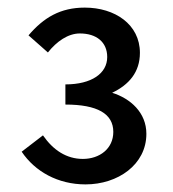

<svg xmlns="http://www.w3.org/2000/svg" viewBox="-20 -909 456 505"><path d="M205 -424C290 -424 365 -476 365 -557C365 -613 323 -650 275 -665C319 -686 348 -719 348 -770C348 -845 282 -889 203 -889C139 -889 95 -863 55 -816L106 -771C129 -800 159 -821 190 -821C234 -821 262 -798 262 -759C262 -716 221 -687 152 -687V-634C236 -634 278 -610 278 -562C278 -518 242 -491 198 -491C155 -491 120 -514 93 -553L37 -510C72 -458 132 -424 205 -424Z"/></svg>

Font: Spoqa Han Sans Neo Medium
Style: Regular
Weight: 500
Designer: [Spoqa Han Sans Neo] Dong-huui Kim  Younghwa Kang  Yujin Lee  [Noto Sans] Ryoko NISHIZUKA  (kana & ideographs); Paul D. 
Foundry: Spoqa (http://www.spoqa-han-sans.com)
Version: Version 1.000